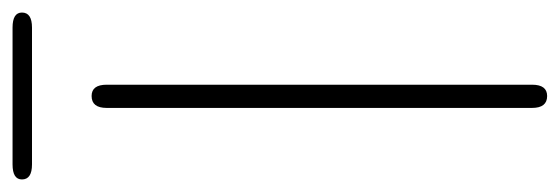

<svg xmlns="http://www.w3.org/2000/svg" viewBox="-317 -579 892 306"><g transform="rotate(-90 129.0 -426.0)"><path d="M129 0Q110 0 110 -24V-702Q110 -726 129 -726Q147 -726 147 -702V-24Q147 0 129 0ZM20 -821Q-4 -821 -4 -837Q-4 -852 20 -852H238Q262 -852 262 -837Q262 -821 238 -821Z"/></g></svg>

Font: Resource Han Rounded JP ExtraLight
Style: Regular
Weight: 250
Designer: Cyano Hao (round all glyphs); Ryoko NISHIZUKA 西塚涼子 (kana, bopomofo & ideographs); Paul D. Hunt (Latin, Greek & Cyrillic)
Foundry: Cyano Hao
Version: 0.990